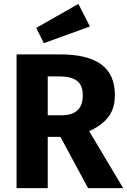

<svg xmlns="http://www.w3.org/2000/svg" viewBox="-20 -975 658 995"><path d="M291.2 -693.2Q433.4 -693.2 504.4 -641.5Q575.4 -589.8 575.4 -482.6Q575.4 -425.8 552.7 -386Q530 -346.2 484.5 -317.8Q439 -289.4 364.2 -265.6H211.4V-377.6H298.2Q353.4 -377.6 381.2 -403Q409 -428.4 409 -482.6Q409 -532.8 379.2 -555.9Q349.4 -579 287.8 -579H227.4V0H65.8V-693.2ZM435.2 -306.8 618.4 0H436.4L285.6 -279.6ZM386.2 -954.8 446 -837.6 207.2 -751.4 167.6 -830.4Z"/></svg>

Font: Firava
Style: Regular
Weight: 400
Designer: Carrois Corporate & Edenspiekermann AG
Foundry: Greg Finn Gibson
Version: Version 5.000